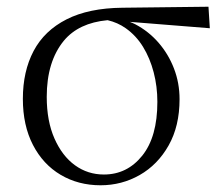

<svg xmlns="http://www.w3.org/2000/svg" viewBox="-20 -537 665 571"><path d="M279 14Q213 14 160.5 -17Q108 -48 78 -106Q48 -164 48 -243Q48 -325 80 -385.5Q112 -446 178 -479.5Q244 -513 344 -514L600 -517L604 -453L366 -472Q374 -469 382 -465Q422 -444 451.5 -410Q481 -376 497.5 -333Q514 -290 514 -242Q514 -162 481.5 -104.5Q449 -47 395.5 -16.5Q342 14 279 14ZM300 -477Q214 -469 170 -416Q119 -354 119 -249Q119 -177 142 -125Q165 -73 203 -45.5Q241 -18 289 -18Q358 -18 403 -74Q448 -130 448 -234Q448 -280 437 -322Q426 -364 405.5 -397.5Q385 -431 354 -453Q330 -470 300 -477Z"/></svg>

Font: Early Summer Mincho Light
Style: Regular
Weight: 300
Designer: GuiWonder
Version: Version 1.002